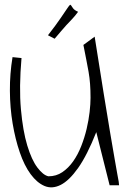

<svg xmlns="http://www.w3.org/2000/svg" viewBox="-20 -805 546 815"><path d="M388.7 -244.1Q349.6 -145.5 311.5 -91.8Q273.4 -38.1 237.3 -20Q201.2 -2 168.9 -15.6Q136.7 -29.3 109.9 -65.9Q83 -102.5 64 -158.2Q44.9 -213.9 33.7 -280.3Q22.5 -346.7 22 -419.4Q21.5 -492.2 33.2 -562.5L71.3 -558.6Q60.5 -433.6 68.8 -341.3Q77.1 -249 95.7 -187.5Q114.3 -126 138.7 -93.8Q163.1 -61.5 185.5 -56.6Q218.8 -56.6 244.6 -74.2Q270.5 -91.8 290.5 -120.1Q310.5 -148.4 324.7 -184.6Q338.9 -220.7 347.7 -257.8Q356.4 -294.9 360.4 -329.6Q364.3 -364.3 364.3 -389.6Q364.3 -422.9 362.3 -448.7Q360.4 -474.6 356 -500Q351.6 -525.4 346.2 -552.2Q340.8 -579.1 334 -614.3L381.8 -649.4Q404.3 -507.8 420.4 -406.7Q436.5 -305.7 448.2 -237.8Q460 -169.9 466.8 -129.4Q473.6 -88.9 478 -65.9Q482.4 -43 483.9 -33.7Q485.4 -24.4 485.4 -18.6H445.3ZM311.5 -754.9Q298.8 -737.3 286.1 -724.1Q273.4 -710.9 261.2 -697.8Q249 -684.6 237.3 -670.4Q225.6 -656.2 211.9 -640.6L183.6 -655.3Q217.8 -699.2 236.3 -726.6Q254.9 -753.9 264.2 -767.6Q273.4 -781.2 276.4 -783.7Q279.3 -786.1 281.7 -782.2Q284.2 -778.3 290 -770Q295.9 -761.7 311.5 -754.9Z"/></svg>

Font: Annie Use Your Telescope
Style: Regular
Weight: 400
Designer: Kimberly Geswein
Foundry: Kimberly Geswein
Version: Version 1.002 2001